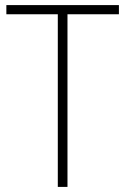

<svg xmlns="http://www.w3.org/2000/svg" viewBox="-20 -734 493 754"><path d="M245 0V-678H447V-714H5V-678H207V0Z"/></svg>

Font: Noto Sans Myanmar SemiCondensed ExtraLight
Style: Regular
Weight: 200
Width: 4
Designer: Monotype Design Team
Foundry: Monotype Imaging Inc.
Version: Version 2.107